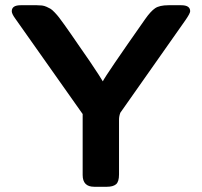

<svg xmlns="http://www.w3.org/2000/svg" viewBox="-20 -714 773 734"><path d="M25 -671Q25 -694 59 -694H121Q132 -694 140.5 -693Q149 -692 158 -688Q167 -684 173 -680.5Q179 -677 189 -666.5Q199 -656 205.5 -647.5Q212 -639 226.5 -619Q241 -599 251.5 -583.5Q262 -568 283.5 -537Q305 -506 323 -480Q366 -416 373 -403Q384 -426 535 -641Q556 -671 573 -682.5Q590 -694 624 -694H673Q707 -694 707 -671Q707 -663 689 -637L440 -283Q435 -270 435 -256V-47Q435 -19 423.5 -9.5Q412 0 389 0H340Q296 0 296 -45V-278L39 -642Q25 -661 25 -671Z"/></svg>

Font: CMU Sans Serif
Style: Bold
Weight: 700
Version: Version 0.7.0